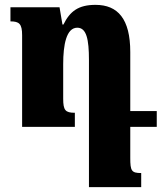

<svg xmlns="http://www.w3.org/2000/svg" viewBox="-20 -522 670 790"><path d="M516 128V0H625V-65H516V-308C516 -444 465 -502 373 -502C303 -502 268 -476 241 -421H237L225 -492H23V-434C59 -434 71 -424 71 -377V0H288V-58C249 -58 240 -68 240 -116V-258C240 -338 253 -408 298 -408C336 -408 346 -360 346 -275V248H561V190C521 190 516 181 516 128Z"/></svg>

Font: Noto Serif Armenian Condensed Black
Style: Regular
Weight: 900
Width: 3
Designer: Monotype Design Team
Foundry: Monotype Imaging Inc.
Version: Version 2.008